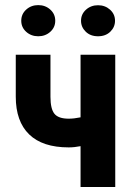

<svg xmlns="http://www.w3.org/2000/svg" viewBox="-20 -747 530 767"><path d="M440.4 0H301.8V-163.1Q277.3 -158.2 254.4 -158.2Q149.9 -158.2 96.4 -210.2Q43 -262.2 43 -360.8V-528.3H181.6V-360.4Q181.6 -312 197.5 -292.5Q213.4 -272.9 254.4 -272.9Q275.9 -272.9 301.8 -278.3V-528.3H440.4ZM64.9 -664.1Q64.9 -690.9 84.7 -708.7Q104.5 -726.6 132.8 -726.6Q161.1 -726.6 180.9 -708.7Q200.7 -690.9 200.7 -664.1Q200.7 -637.7 180.9 -619.9Q161.1 -602.1 132.8 -602.1Q104.5 -602.1 84.7 -619.9Q64.9 -637.7 64.9 -664.1ZM303.7 -664.1Q303.7 -690.4 323.5 -708.3Q343.3 -726.1 371.6 -726.1Q399.9 -726.1 419.7 -708.3Q439.5 -690.4 439.5 -664.1Q439.5 -638.7 420.7 -620.4Q401.9 -602.1 371.6 -602.1Q341.3 -602.1 322.5 -620.4Q303.7 -638.7 303.7 -664.1Z"/></svg>

Font: Roboto Condensed
Style: Bold
Weight: 700
Designer: Google
Version: Version 2.134; 2016